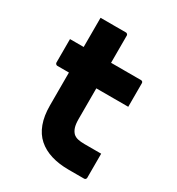

<svg xmlns="http://www.w3.org/2000/svg" viewBox="-169 -805 838 911"><g transform="rotate(30 250.0 -350.0)"><path d="M40 -540H429Q434 -540 437 -537Q440 -534 440 -529Q440 -506 440 -485.5Q440 -465 440 -444Q440 -423 440 -400H51Q49 -400 47 -401Q45 -402 43.5 -403.5Q42 -405 41 -407Q40 -409 40 -411Q40 -434 40 -455Q40 -476 40 -496.5Q40 -517 40 -540ZM440 -143Q440 -110 440 -77Q440 -44 440 -11Q440 -7 437 -3.5Q434 0 429 0Q419 0 408.5 0Q398 0 387 0Q376 0 365.5 0Q355 0 344 0Q291 0 248.5 -13Q206 -26 176 -52.5Q146 -79 130.5 -121Q115 -163 115 -220Q115 -268 115 -315.5Q115 -363 115 -411Q115 -459 115 -506.5Q115 -554 115 -602Q115 -627 115 -651Q115 -675 115 -700Q150 -700 185 -700Q220 -700 254 -700Q257 -700 259.5 -698.5Q262 -697 263.5 -694.5Q265 -692 265 -689Q265 -632 265 -575Q265 -518 265 -460.5Q265 -403 265 -346Q265 -289 265 -232Q265 -204 270.5 -187Q276 -170 287 -159Q297 -150 312 -146.5Q327 -143 349 -143Q363 -143 376 -143Q389 -143 402.5 -143Q416 -143 429 -143Z"/></g></svg>

Font: Recursive ExtraBold
Style: Regular
Weight: 800
Version: Version 1.085